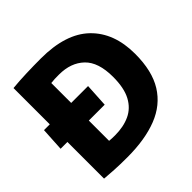

<svg xmlns="http://www.w3.org/2000/svg" viewBox="-185 -902 1078 1078"><g transform="rotate(-45 354.0 -363.0)"><path d="M236 5Q177 5 134 2.5Q91 0 58 -3V-294H4L12 -434H58V-722Q109 -727 168.5 -729Q228 -731 284 -731Q481 -731 579 -636.5Q677 -542 677 -375Q677 -239 625 -155.5Q573 -72 474.5 -33.5Q376 5 236 5ZM273 -131Q341 -131 391.5 -154.5Q442 -178 470 -230.5Q498 -283 498 -371Q498 -488 442 -541.5Q386 -595 292 -595Q274 -595 258 -594.5Q242 -594 228 -592V-434H362L354 -294H228V-133Q237 -132 249 -131.5Q261 -131 273 -131Z"/></g></svg>

Font: Murecho
Style: Bold
Weight: 700
Designer: Neil Summerour
Foundry: Positype
Version: Version 1.010; ttfautohint (v1.8.3)